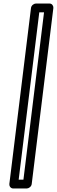

<svg xmlns="http://www.w3.org/2000/svg" viewBox="-20 -795 323 1090"><path d="M86 225 203 -725H230L113 225ZM33 250C32 261 40 275 55 275H132C143 275 158 265 160 250L283 -750C284 -761 276 -775 261 -775H184C173 -775 158 -765 156 -750Z"/></svg>

Font: Falling Sky
Style: OuObl
Weight: 400
Designer: Paul D. Hunt
Foundry: Adobe Systems Incorporated
Version: Version 1.02